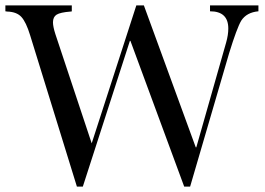

<svg xmlns="http://www.w3.org/2000/svg" viewBox="-20 -679 984 714"><path d="M665 15 465 -527H463L288 15H266L92 -548Q77 -597 59.5 -616Q42 -635 7 -636L0 -637V-659H247V-637Q246 -636 242 -636Q204 -633 190.5 -624.5Q177 -616 177 -596Q177 -580 186 -552L321 -146L487 -659H515L708 -131H710L821 -521Q829 -549 829 -573Q829 -637 761 -637V-659H941V-637Q897 -633 877 -602Q861 -575 832 -481L687 15Z"/></svg>

Font: New Athena Unicode
Style: Regular
Weight: 400
Designer: J. Rusten 1997; rev. by R. Hancock 2001, 2002, rev. by D. Mastronarde 2002-2021
Foundry: GreekKeys New Athena Unicode
Version: Version 5.008